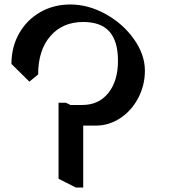

<svg xmlns="http://www.w3.org/2000/svg" viewBox="-20 -826 778 856"><path d="M626 -511Q626 -446 596.5 -389.5Q567 -333 516.5 -299.5Q466 -266 407 -266H351V10H318L241 -29V-368H274L294 -358H347Q420 -358 463 -411.5Q506 -465 506 -555Q506 -642 468 -685Q430 -728 351 -728Q259 -728 204.5 -665Q150 -602 150 -494L111 -462L31 -541Q31 -616 65 -676.5Q99 -737 159 -771.5Q219 -806 293 -806Q374 -806 451.5 -763Q529 -720 577.5 -651Q626 -582 626 -511Z"/></svg>

Font: Inknut Antiqua Light
Style: Regular
Weight: 300
Designer: Claus Eggers Sørensen
Foundry: Claus Eggers Sørensen
Version: Version 1.003; ttfautohint (v1.8.2) -l 8 -r 50 -G 200 -x 14 